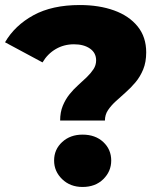

<svg xmlns="http://www.w3.org/2000/svg" viewBox="-27 -734 644 763"><path d="M212 -255Q212 -288 222.5 -313.5Q233 -339 249 -359Q265 -379 283.5 -395.5Q302 -412 318 -427.5Q334 -443 344.5 -459Q355 -475 355 -494Q355 -524 330.5 -541Q306 -558 267 -558Q227 -558 194.5 -539Q162 -520 142 -486L-7 -566Q32 -633 106 -673.5Q180 -714 290 -714Q367 -714 426.5 -692.5Q486 -671 520 -629Q554 -587 554 -526Q554 -487 542 -458Q530 -429 511.5 -407Q493 -385 472 -366.5Q451 -348 432.5 -331Q414 -314 402 -296Q390 -278 390 -255ZM301 9Q252 9 220 -22Q188 -53 188 -96Q188 -140 220 -169.5Q252 -199 301 -199Q352 -199 383.5 -169.5Q415 -140 415 -96Q415 -53 383.5 -22Q352 9 301 9Z"/></svg>

Font: Montserrat Thin ExtraBold
Style: Regular
Weight: 800
Version: Version 9.000